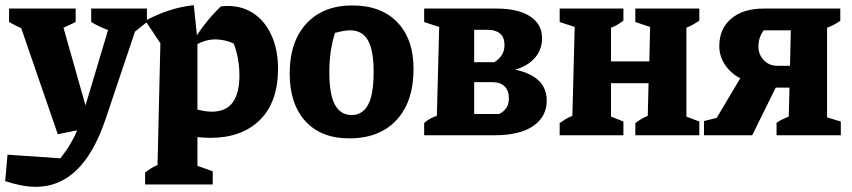

<svg xmlns="http://www.w3.org/2000/svg" viewBox="-59 -522 3290 741"><path d="M164 -4 23 -413Q-1 -424 -24 -437V-489H233V-437L186 -415L271 -115L358 -406Q323 -419 293 -437V-489H508V-437L462 -400L347 -58Q259 199 80 199Q53 199 23.5 193.5Q-6 188 -39 177L-30 75L174 89Q197 60 212 34.5Q227 9 239 -19Z M501 190V144Q511 136 522.5 128.5Q534 121 549 115L560 -355L502 -442Q548 -467 594.5 -482Q641 -497 689 -502L701 -386Q722 -418 744.5 -445Q767 -472 793 -497Q806 -499 818 -499Q878 -499 921.5 -469Q965 -439 989.5 -384Q1014 -329 1014 -257Q1014 -128 944 -59Q874 10 753 10Q729 10 703 7V118L762 139V190ZM771 -370Q737 -370 703 -352V-99Q735 -91 758 -91Q813 -91 839 -126.5Q865 -162 865 -230Q865 -263 859.5 -294.5Q854 -326 843 -354Q808 -370 771 -370Z M1289 12Q1180 12 1119.5 -54.5Q1059 -121 1059 -239Q1059 -361 1123.5 -431Q1188 -501 1301 -501Q1412 -501 1474.5 -436Q1537 -371 1537 -256Q1537 -130 1471.5 -59Q1406 12 1289 12ZM1298 -78Q1340 -78 1361.5 -117.5Q1383 -157 1383 -245Q1383 -328 1361 -366.5Q1339 -405 1292 -405Q1270 -405 1234 -395Q1223 -361 1217.5 -324Q1212 -287 1212 -243Q1212 -156 1234 -117Q1256 -78 1298 -78Z M1578 0V-47Q1595 -64 1627 -75L1636 -418L1578 -437V-489H1857Q1940 -489 1986.5 -459Q2033 -429 2033 -375Q2033 -331 2006 -299.5Q1979 -268 1930 -253Q2051 -227 2051 -134Q2051 -71 1998.5 -35.5Q1946 0 1851 0ZM1823 -407H1771V-282H1849Q1888 -307 1888 -347Q1888 -379 1870.5 -393Q1853 -407 1823 -407ZM1840 -205H1771V-82H1867Q1905 -100 1905 -142Q1905 -173 1888 -189Q1871 -205 1840 -205Z M2101 0V-47Q2112 -55 2123.5 -62Q2135 -69 2150 -75L2159 -418L2101 -437V-489H2347V-442Q2336 -434 2324.5 -427Q2313 -420 2299 -415V-285H2447L2450 -418L2393 -437V-489H2640V-442Q2629 -435 2617 -428Q2605 -421 2590 -415V-72L2640 -53V0H2393V-47Q2415 -64 2441 -75L2444 -201H2299V-72L2347 -53V0Z M2658 0V-55L2707 -67L2798 -220Q2761 -239 2739 -272Q2717 -305 2717 -344Q2717 -411 2763 -450Q2809 -489 2889 -489H3184V-442Q3173 -434 3160 -427Q3147 -420 3133 -415V-69L3186 -53V0H2938V-48Q2951 -57 2962 -62Q2973 -67 2985 -72L2988 -184H2935L2844 0ZM2943 -268H2990L2993 -405H2888Q2868 -376 2868 -343Q2868 -312 2888.5 -290Q2909 -268 2943 -268Z"/></svg>

Font: Piazzolla
Style: Bold
Weight: 700
Designer: Juan Pablo del Peral
Foundry: Huerta Tipografica
Version: Version 1.330